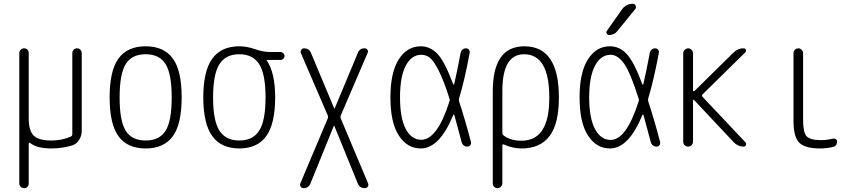

<svg xmlns="http://www.w3.org/2000/svg" viewBox="-20 -775 4540 1015"><path d="M108.4 219.7Q97.7 219.7 89.8 212.4Q82 205.1 82 195.3V-495.1Q82 -504.9 89.4 -512.2Q96.7 -519.5 108.4 -519.5Q118.2 -519.5 125 -512.7Q131.8 -505.9 131.8 -495.1V-150.4Q131.8 -84 158.2 -58.1Q184.6 -32.2 252 -32.2Q306.6 -32.2 353.5 -52.7Q361.3 -55.7 362.3 -65.4V-494.1Q362.3 -504.9 369.6 -512.2Q377 -519.5 387.2 -519.5Q397.5 -519.5 404.8 -512.2Q412.1 -504.9 412.1 -494.1V-84Q412.1 -56.6 397.9 -34.7Q383.8 -12.7 360.4 -5.9Q307.6 9.8 252 9.8Q174.8 9.8 138.7 -19.5Q137.7 -21.5 134.8 -20Q131.8 -18.6 131.8 -16.6V195.3Q131.8 206.1 125 212.9Q118.2 219.7 108.4 219.7Z M855.5 -436Q823.2 -488.3 750 -488.3Q676.8 -488.3 644.5 -436Q612.3 -383.8 612.3 -259.8Q612.3 -135.7 644.5 -84Q676.8 -32.2 750 -32.2Q823.2 -32.2 855.5 -84Q887.7 -135.7 887.7 -259.8Q887.7 -383.8 855.5 -436ZM893.6 -54.7Q846.7 9.8 750 9.8Q653.3 9.8 606.4 -54.7Q559.6 -119.1 559.6 -260.3Q559.6 -401.4 606.4 -465.8Q653.3 -530.3 750 -530.3Q846.7 -530.3 893.6 -465.8Q940.4 -401.4 940.4 -260.3Q940.4 -119.1 893.6 -54.7Z M1350.6 -435.1Q1317.4 -488.3 1245.1 -488.3Q1172.9 -488.3 1139.6 -435.1Q1106.4 -381.8 1106.4 -259.8Q1106.4 -137.7 1139.6 -85Q1172.9 -32.2 1245.1 -32.2Q1317.4 -32.2 1350.6 -85Q1383.8 -137.7 1383.8 -259.8Q1383.8 -381.8 1350.6 -435.1ZM1245.1 -530.3Q1285.2 -530.3 1328.1 -515.1Q1371.1 -500 1409.2 -500H1462.9Q1470.7 -500 1477.5 -493.7Q1484.4 -487.3 1484.4 -479Q1484.4 -470.7 1477.5 -464.4Q1470.7 -458 1462.9 -458H1390.6H1389.6V-456.1Q1434.6 -391.6 1434.6 -259.8Q1434.6 -121.1 1387.7 -55.7Q1340.8 9.8 1245.1 9.8Q1149.4 9.8 1102.1 -55.7Q1054.7 -121.1 1054.7 -260.3Q1054.7 -399.4 1102.1 -464.8Q1149.4 -530.3 1245.1 -530.3Z M1584 219.7Q1575.2 219.7 1569.8 211.9Q1564.5 204.1 1567.4 195.3L1712.9 -149.4Q1715.8 -156.2 1712.9 -164.1L1570.3 -495.1Q1567.4 -503.9 1572.8 -511.7Q1578.1 -519.5 1586.9 -519.5Q1614.3 -519.5 1624 -495.1L1747.1 -201.2Q1747.1 -200.2 1748 -200.2Q1749 -200.2 1749 -201.2L1872.1 -496.1Q1881.8 -520.5 1908.2 -519.5Q1917 -519.5 1922.4 -511.7Q1927.7 -503.9 1923.8 -496.1L1781.2 -164.1Q1778.3 -156.2 1781.2 -149.4L1925.8 194.3Q1929.7 203.1 1924.3 211.4Q1918.9 219.7 1909.2 219.7Q1880.9 219.7 1871.1 194.3L1747.1 -110.4Q1747.1 -111.3 1746.1 -111.3Q1745.1 -111.3 1745.1 -110.4L1621.1 195.3Q1611.3 219.7 1584 219.7Z M2207 -485.4Q2155.3 -485.4 2125 -427.7Q2094.7 -370.1 2094.7 -260.3Q2094.7 -150.4 2125 -93.3Q2155.3 -36.1 2207 -36.1Q2291 -36.1 2355.5 -237.3Q2359.4 -246.1 2356.4 -252.9Q2326.2 -348.6 2299.3 -401.4Q2272.5 -454.1 2252.4 -469.7Q2232.4 -485.4 2207 -485.4ZM2204.1 9.8Q2132.8 9.8 2088.4 -58.6Q2043.9 -127 2043.9 -259.8Q2043.9 -391.6 2087.9 -460.9Q2131.8 -530.3 2204.1 -530.3Q2254.9 -530.3 2293 -489.7Q2331.1 -449.2 2376 -329.1Q2377 -327.1 2378.4 -327.6Q2379.9 -328.1 2380.9 -330.1Q2397.5 -400.4 2415 -495.1Q2417 -505.9 2424.8 -512.7Q2432.6 -519.5 2442.9 -519.5Q2453.1 -519.5 2459 -512.2Q2464.8 -504.9 2462.9 -495.1Q2435.5 -348.6 2407.2 -255.9Q2404.3 -247.1 2407.2 -238.3Q2439.5 -139.6 2469.7 -24.4Q2471.7 -15.6 2466.3 -7.8Q2460.9 0 2451.2 0Q2426.8 0 2419.9 -25.4Q2387.7 -144.5 2381.8 -167Q2380.9 -168.9 2378.9 -168.9Q2377 -168.9 2376 -167Q2303.7 9.8 2204.1 9.8Z M2635.7 -294.9V-73.2Q2635.7 -64.5 2642.6 -58.6Q2680.7 -30.3 2737.3 -31.2Q2884.8 -31.2 2883.8 -259.8Q2883.8 -487.3 2751 -488.3Q2635.7 -488.3 2635.7 -294.9ZM2585 194.3V-292Q2585 -530.3 2752 -530.3Q2934.6 -530.3 2934.6 -259.8Q2934.6 -121.1 2885.3 -55.7Q2835.9 9.8 2737.3 9.8Q2689.5 9.8 2642.6 -11.7Q2640.6 -12.7 2638.2 -11.2Q2635.7 -9.8 2635.7 -6.8V194.3Q2635.7 204.1 2627.9 211.9Q2620.1 219.7 2609.9 219.7Q2599.6 219.7 2592.3 212.4Q2585 205.1 2585 194.3Z M3267.6 -724.6Q3289.1 -754.9 3325.2 -754.9Q3335.9 -754.9 3340.3 -745.1Q3344.7 -735.4 3337.9 -726.6L3243.2 -610.4Q3228.5 -590.8 3200.2 -589.8Q3192.4 -589.8 3187.5 -597.7Q3182.6 -605.5 3188.5 -612.3ZM3208 -485.4Q3156.2 -485.4 3125.5 -427.7Q3094.7 -370.1 3094.7 -260.3Q3094.7 -150.4 3125.5 -92.8Q3156.2 -35.2 3208 -35.2Q3291 -35.2 3355.5 -237.3Q3359.4 -246.1 3356.4 -252.9Q3312.5 -391.6 3279.3 -438.5Q3246.1 -485.4 3208 -485.4ZM3204.1 9.8Q3132.8 9.8 3088.4 -58.6Q3043.9 -127 3043.9 -259.8Q3043.9 -391.6 3087.9 -460.9Q3131.8 -530.3 3204.1 -530.3Q3254.9 -530.3 3293 -489.7Q3331.1 -449.2 3376 -329.1Q3377 -327.1 3378.4 -327.6Q3379.9 -328.1 3380.9 -330.1Q3397.5 -400.4 3415 -495.1Q3417 -505.9 3424.8 -512.7Q3432.6 -519.5 3442.9 -519.5Q3453.1 -519.5 3459 -512.2Q3464.8 -504.9 3462.9 -495.1Q3435.5 -348.6 3407.2 -255.9Q3404.3 -247.1 3407.2 -238.3Q3439.5 -139.6 3469.7 -24.4Q3471.7 -15.6 3466.3 -7.8Q3460.9 0 3451.2 0Q3426.8 0 3419.9 -25.4Q3387.7 -144.5 3381.8 -167Q3380.9 -168.9 3378.9 -168.9Q3377 -168.9 3376 -167Q3303.7 9.8 3204.1 9.8Z M3591.8 -25.4V-494.1Q3591.8 -503.9 3600.1 -511.7Q3608.4 -519.5 3618.2 -519.5Q3627.9 -519.5 3635.7 -511.7Q3643.6 -503.9 3643.6 -494.1V-295.9Q3643.6 -293.9 3646 -293Q3648.4 -292 3650.4 -293L3858.4 -498Q3880.9 -520.5 3912.1 -519.5Q3919.9 -519.5 3922.9 -511.7Q3925.8 -503.9 3919.9 -498L3694.3 -276.4Q3688.5 -270.5 3693.4 -263.7L3920.9 -22.5Q3926.8 -16.6 3923.3 -8.3Q3919.9 0 3912.1 0Q3880.9 0 3859.4 -22.5L3649.4 -246.1Q3644.5 -251 3643.6 -243.2V-25.4Q3643.6 -15.6 3636.2 -7.8Q3628.9 0 3618.2 0Q3607.4 0 3599.6 -7.3Q3591.8 -14.6 3591.8 -25.4Z M4315.4 9.8Q4235.4 9.8 4205.1 -21Q4174.8 -51.8 4174.8 -134.8V-494.1Q4174.8 -504.9 4182.6 -512.2Q4190.4 -519.5 4200.2 -519.5Q4210 -519.5 4217.8 -511.7Q4225.6 -503.9 4225.6 -494.1V-139.6Q4225.6 -75.2 4244.1 -54.7Q4262.7 -34.2 4320.3 -34.2Q4349.6 -34.2 4382.8 -42Q4390.6 -43.9 4397.9 -39.6Q4405.3 -35.2 4405.3 -27.3Q4405.3 -2.9 4382.8 2Q4348.6 9.8 4315.4 9.8Z"/></svg>

Font: Rounded-X Mgen+ 1mn light
Style: Regular
Weight: 200
Designer: [Source Han Sans]
Ryoko NISHIZUKA  (kana & ideographs); Paul D. Hunt (Latin, Greek & Cyrillic); Wenlong ZHANG  (bopomofo
Version: Version 1.059.20150602